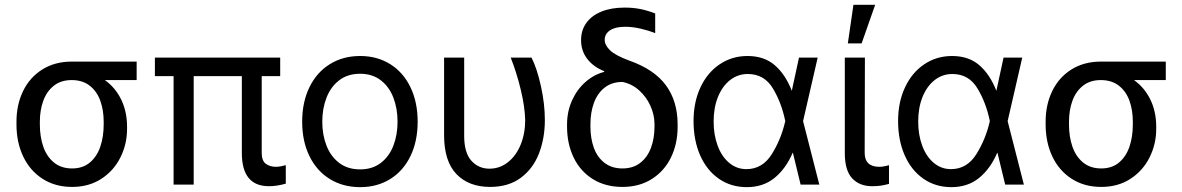

<svg xmlns="http://www.w3.org/2000/svg" viewBox="-20 -771 4938 802"><path d="M279.3 -513.7H550.8V-436.5H418Q461.9 -405.3 486.3 -355Q510.7 -304.7 510.7 -242.2V-232.4Q510.7 -168.9 482.9 -113.3Q455.1 -57.6 403.1 -23.9Q351.1 9.8 281.2 9.8Q210.4 9.8 157.7 -24.2Q105 -58.1 76.9 -117.4Q48.8 -176.8 48.8 -251V-262.7Q48.8 -334 76.7 -391.1Q104.5 -448.2 157 -481Q209.5 -513.7 279.3 -513.7ZM281.2 -67.4Q325.7 -67.4 355.2 -92Q384.8 -116.7 398.9 -158.2Q413.1 -199.7 413.1 -251V-262.7Q413.1 -311 398.9 -350.3Q384.8 -389.6 354.7 -413.1Q324.7 -436.5 279.3 -436.5Q234.9 -436.5 205.1 -413.1Q175.3 -389.6 160.9 -350.3Q146.5 -311 146.5 -262.7V-251Q146.5 -199.7 160.9 -158.2Q175.3 -116.7 205.6 -92Q235.8 -67.4 281.2 -67.4Z M1150.4 -453.1H1073.2V-132.8Q1073.2 -99.6 1090.3 -86.9Q1107.4 -74.2 1132.8 -74.2Q1143.1 -74.2 1154.8 -76.7Q1166.5 -79.1 1173.8 -81.1V-3.9Q1136.2 6.8 1103.5 6.8Q990.2 6.8 990.2 -131.8V-453.1H789.1V0H705.1V-453.1H627V-530.3H1150.4Z M1242.2 -262.7Q1242.2 -344.2 1272.5 -406.5Q1302.7 -468.8 1357.7 -502.9Q1412.6 -537.1 1484.4 -537.1Q1555.7 -537.1 1610.1 -502.9Q1664.6 -468.8 1694.6 -406.5Q1724.6 -344.2 1724.6 -262.7Q1724.6 -181.2 1694.6 -119.1Q1664.6 -57.1 1610.1 -23.2Q1555.7 10.7 1484.4 10.7Q1412.6 10.7 1357.7 -23.2Q1302.7 -57.1 1272.5 -119.1Q1242.2 -181.2 1242.2 -262.7ZM1640.6 -262.7Q1640.6 -317.4 1623.3 -362.8Q1606 -408.2 1570.8 -435.5Q1535.6 -462.9 1484.4 -462.9Q1432.1 -462.9 1396.7 -435.5Q1361.3 -408.2 1343.8 -362.8Q1326.2 -317.4 1326.2 -262.7Q1326.2 -208 1343.8 -162.8Q1361.3 -117.7 1396.7 -90.6Q1432.1 -63.5 1484.4 -63.5Q1535.6 -63.5 1570.8 -90.6Q1606 -117.7 1623.3 -162.8Q1640.6 -208 1640.6 -262.7Z M1918.9 -530.3V-204.1Q1918.9 -132.8 1949 -99.6Q1979 -66.4 2024.4 -66.4Q2067.4 -66.4 2101.6 -93.3Q2135.7 -120.1 2154.8 -166.7Q2173.8 -213.4 2173.8 -269.5Q2172.4 -325.2 2155.3 -396.2Q2138.2 -467.3 2113.3 -530.3H2200.2Q2223.1 -485.4 2239.5 -411.1Q2255.9 -336.9 2255.9 -269.5Q2255.9 -193.4 2231.4 -130.1Q2207 -66.9 2155.8 -28.6Q2104.5 9.8 2027.3 9.8Q1938 9.8 1886.5 -43.9Q1835 -97.7 1835 -206.1V-530.3Z M2588.9 -739.3Q2624.5 -739.3 2654.1 -733.4Q2683.6 -727.5 2716.8 -714.8V-632.8Q2690.9 -643.1 2656.7 -651.1Q2622.6 -659.2 2590.8 -659.2Q2550.3 -659.2 2528.1 -644.3Q2505.9 -629.4 2505.9 -604.5Q2505.9 -582.5 2528.3 -560.8Q2550.8 -539.1 2609.4 -517.6Q2712.9 -481 2761.7 -414.6Q2810.5 -348.1 2810.5 -251V-242.2Q2810.5 -170.4 2782.7 -113.3Q2754.9 -56.2 2702.6 -23.2Q2650.4 9.8 2580.1 9.8Q2508.8 9.8 2456.3 -22.9Q2403.8 -55.7 2376.2 -113Q2348.6 -170.4 2348.6 -242.2V-251Q2348.6 -305.2 2369.4 -351.3Q2390.1 -397.5 2425.8 -428.7Q2461.4 -460 2503.9 -470.7V-473.6Q2458.5 -491.7 2432.9 -525.1Q2407.2 -558.6 2407.2 -603.5Q2407.2 -644.5 2429 -675Q2450.7 -705.6 2491.7 -722.4Q2532.7 -739.3 2588.9 -739.3ZM2580.1 -67.4Q2624.5 -67.4 2654.5 -90.8Q2684.6 -114.3 2699.2 -153.8Q2713.9 -193.4 2713.9 -242.2V-252Q2713.9 -291 2697 -328.6Q2680.2 -366.2 2649.7 -393.6Q2619.1 -420.9 2580.1 -428.7Q2535.6 -428.7 2505.6 -405Q2475.6 -381.3 2460.9 -341.3Q2446.3 -301.3 2446.3 -252V-242.2Q2446.3 -192.9 2460.7 -153.3Q2475.1 -113.8 2505.4 -90.6Q2535.6 -67.4 2580.1 -67.4Z M2877 -265.6Q2877 -344.2 2905.8 -406Q2934.6 -467.8 2986.1 -502.4Q3037.6 -537.1 3102.5 -537.1Q3171.4 -537.1 3215.8 -499Q3260.3 -460.9 3287.1 -392.6H3287.6L3317.4 -530.3H3395.5L3334.5 -265.1L3402.3 0H3324.2L3292 -132.8H3291Q3262.7 -66.4 3215.3 -27.8Q3168 10.7 3099.6 10.7Q3033.2 10.7 2982.7 -24.4Q2932.1 -59.6 2904.5 -122.3Q2877 -185.1 2877 -265.6ZM3097.7 -64.5Q3164.6 -64.5 3203.6 -126.7Q3242.7 -189 3259.8 -263.7L3260.3 -265.1L3259.8 -266.6Q3244.6 -341.3 3208.5 -401.6Q3172.4 -461.9 3103.5 -461.9Q3062.5 -461.9 3030 -436.8Q2997.6 -411.6 2979.2 -366.5Q2960.9 -321.3 2960.9 -263.7Q2960.9 -207 2978 -161.6Q2995.1 -116.2 3026.4 -90.3Q3057.6 -64.5 3097.7 -64.5Z M3592.8 -530.3 3591.8 -132.8Q3591.8 -74.2 3653.3 -74.2Q3669.4 -74.2 3693.4 -81.1V-2.9Q3677.2 1.5 3661.1 4.2Q3645 6.8 3623 6.8Q3570.3 6.8 3539.6 -26.1Q3508.8 -59.1 3508.8 -131.8V-530.3ZM3544.9 -751H3635.7L3579.1 -589.8H3521.5Z M3731.4 -265.6Q3731.4 -344.2 3760.3 -406Q3789.1 -467.8 3840.6 -502.4Q3892.1 -537.1 3957 -537.1Q4025.9 -537.1 4070.3 -499Q4114.7 -460.9 4141.6 -392.6H4142.1L4171.9 -530.3H4250L4189 -265.1L4256.8 0H4178.7L4146.5 -132.8H4145.5Q4117.2 -66.4 4069.8 -27.8Q4022.5 10.7 3954.1 10.7Q3887.7 10.7 3837.2 -24.4Q3786.6 -59.6 3759 -122.3Q3731.4 -185.1 3731.4 -265.6ZM3952.1 -64.5Q4019 -64.5 4058.1 -126.7Q4097.2 -189 4114.3 -263.7L4114.7 -265.1L4114.3 -266.6Q4099.1 -341.3 4063 -401.6Q4026.9 -461.9 3958 -461.9Q3917 -461.9 3884.5 -436.8Q3852.1 -411.6 3833.7 -366.5Q3815.4 -321.3 3815.4 -263.7Q3815.4 -207 3832.5 -161.6Q3849.6 -116.2 3880.9 -90.3Q3912.1 -64.5 3952.1 -64.5Z M4578.1 -513.7H4849.6V-436.5H4716.8Q4760.7 -405.3 4785.2 -355Q4809.6 -304.7 4809.6 -242.2V-232.4Q4809.6 -168.9 4781.7 -113.3Q4753.9 -57.6 4701.9 -23.9Q4649.9 9.8 4580.1 9.8Q4509.3 9.8 4456.5 -24.2Q4403.8 -58.1 4375.7 -117.4Q4347.7 -176.8 4347.7 -251V-262.7Q4347.7 -334 4375.5 -391.1Q4403.3 -448.2 4455.8 -481Q4508.3 -513.7 4578.1 -513.7ZM4580.1 -67.4Q4624.5 -67.4 4654.1 -92Q4683.6 -116.7 4697.8 -158.2Q4711.9 -199.7 4711.9 -251V-262.7Q4711.9 -311 4697.8 -350.3Q4683.6 -389.6 4653.6 -413.1Q4623.5 -436.5 4578.1 -436.5Q4533.7 -436.5 4503.9 -413.1Q4474.1 -389.6 4459.7 -350.3Q4445.3 -311 4445.3 -262.7V-251Q4445.3 -199.7 4459.7 -158.2Q4474.1 -116.7 4504.4 -92Q4534.7 -67.4 4580.1 -67.4Z"/></svg>

Font: Pretendard GOV
Style: Regular
Weight: 400
Designer: Base glyphs from Inter by Rasmus Andersson; Hangeul glyphs from Noto Sans CJK(Source Han Sans) by Jang Soo-young and Kan
Foundry: Kil Hyung-jin
Version: Version 1.309